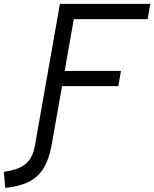

<svg xmlns="http://www.w3.org/2000/svg" viewBox="-133 -713 776 966"><path d="M130.4 -3.9 179.2 -279.8H462.4L475.6 -356H192.4L238.3 -616.7H609.9L623 -693.4H168.5L48.3 -12.2L43.5 16.1C29.3 95.2 -5.9 131.8 -92.3 147.9L-113.3 151.9L-106.9 232.4L-91.8 230.5C47.9 212.4 104 150.9 129.4 2.9Z"/></svg>

Font: Cascadia Mono NF SemiLight
Style: Italic
Weight: 350
Italic angle: -10°
Monospace: yes
Designer: Aaron Bell
Foundry: Saja Typeworks
Version: Version 2404.023